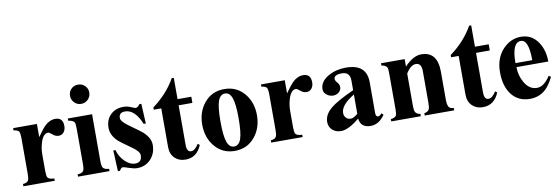

<svg xmlns="http://www.w3.org/2000/svg" viewBox="-53 -1084 4327 1483"><g transform="rotate(-10 2110.5 -342.5)"><path d="M429.2 -403.8Q429.2 -375 414.1 -356Q398.9 -336.9 374 -336.9Q348.6 -336.9 326.9 -356Q305.2 -375 296.4 -375Q257.8 -375 237.3 -309.6Q223.1 -263.7 223.1 -217.3V-89.4Q223.1 -47.4 230.5 -36.1Q241.2 -19.5 282.7 -18.1V0H36.6V-18.1Q69.8 -19.5 80.1 -40Q86.4 -53.2 86.4 -89.4V-362.8Q86.4 -409.2 78.4 -421.6Q70.3 -434.1 36.6 -438.5V-456.1H223.1V-353Q266.1 -413.6 284.7 -431.6Q324.2 -470.2 369.6 -470.2Q429.2 -470.2 429.2 -403.8Z M663.6 -625.5Q663.6 -593.8 641.6 -571.5Q619.6 -549.3 587.9 -549.3Q556.2 -549.3 534.4 -571.5Q512.7 -593.8 512.7 -625.5Q512.7 -657.2 534.4 -678.7Q556.2 -700.2 587.9 -700.2Q619.6 -700.2 641.6 -678.7Q663.6 -657.2 663.6 -625.5ZM711.9 0H465.3V-18.1Q500.5 -19.5 511.2 -36.1Q519.5 -49.3 519.5 -89.4V-362.8Q519.5 -405.3 513.7 -416Q504.4 -433.6 465.3 -438.5V-456.1H655.8V-89.4Q655.8 -51.3 663.6 -38.1Q674.8 -19.5 711.9 -18.1Z M1076.2 -142.6Q1076.2 -74.2 1033.9 -29.8Q991.7 14.6 927.2 14.6Q902.8 14.6 864.3 1.5Q825.7 -11.7 818.4 -11.7Q804.2 -11.7 792.5 11.7H775.9L768.6 -151.9H785.6Q798.3 -101.1 837.4 -62Q876.5 -22.9 918.5 -22.9Q971.2 -22.9 971.2 -79.1Q971.2 -108.4 917 -146.5Q828.1 -209.5 816.9 -220.2Q762.7 -271 762.7 -330.1Q762.7 -394.5 803.2 -433.1Q842.3 -470.2 903.8 -470.2Q933.1 -470.2 961.7 -457.8Q990.2 -445.3 996.6 -445.3Q1013.2 -445.3 1028.3 -469.2H1044.4L1052.2 -313.5H1035.6Q986.3 -433.1 909.7 -433.1Q861.8 -433.1 861.8 -389.6Q861.8 -363.3 917.5 -323.2Q1008.8 -258.3 1020.5 -247.1Q1076.2 -196.3 1076.2 -142.6Z M1434.1 -78.1Q1396 14.6 1307.1 14.6Q1255.9 14.6 1223.6 -16.6Q1189.9 -48.8 1189.9 -104V-407.7H1130.9V-425.3Q1246.1 -510.3 1310.1 -623.5H1326.2V-456.1H1434.1V-407.7H1326.2V-98.1Q1326.2 -41.5 1359.9 -41.5Q1390.1 -41.5 1419.4 -89.4Z M1908.7 -228Q1908.7 -128.4 1852.5 -59.6Q1792 14.6 1693.8 14.6Q1595.7 14.6 1535.6 -59.6Q1479.5 -127.9 1479.5 -228Q1479.5 -327.6 1535.6 -396.5Q1595.7 -470.2 1693.8 -470.2Q1792 -470.2 1852.5 -396.5Q1908.7 -327.6 1908.7 -228ZM1765.1 -228Q1765.1 -339.8 1748.3 -387.7Q1731.4 -435.5 1693.8 -435.5Q1656.2 -435.5 1639.4 -387.7Q1622.6 -339.8 1622.6 -228Q1622.6 -116.2 1639.4 -68.1Q1656.2 -20 1693.8 -20Q1731.4 -20 1748.3 -68.1Q1765.1 -116.2 1765.1 -228Z M2373 -403.8Q2373 -375 2357.9 -356Q2342.8 -336.9 2317.9 -336.9Q2292.5 -336.9 2270.8 -356Q2249 -375 2240.2 -375Q2201.7 -375 2181.2 -309.6Q2167 -263.7 2167 -217.3V-89.4Q2167 -47.4 2174.3 -36.1Q2185.1 -19.5 2226.6 -18.1V0H1980.5V-18.1Q2013.7 -19.5 2023.9 -40Q2030.3 -53.2 2030.3 -89.4V-362.8Q2030.3 -409.2 2022.2 -421.6Q2014.2 -434.1 1980.5 -438.5V-456.1H2167V-353Q2210 -413.6 2228.5 -431.6Q2268.1 -470.2 2313.5 -470.2Q2373 -470.2 2373 -403.8Z M2872.1 -61.5Q2825.7 6.8 2760.3 6.8Q2681.6 6.8 2673.8 -66.4Q2587.4 5.9 2528.8 5.9Q2486.8 5.9 2460.2 -18.3Q2433.6 -42.5 2433.6 -81.5Q2433.6 -138.7 2490.7 -186.5Q2543.5 -230 2673.8 -288.6V-363.8Q2673.8 -432.1 2610.4 -432.1Q2547.9 -432.1 2547.9 -398.4Q2547.9 -386.2 2563.7 -367.9Q2579.6 -349.6 2579.6 -332Q2579.6 -306.2 2560.5 -290.3Q2541.5 -274.4 2515.1 -274.4Q2489.7 -274.4 2466.8 -291Q2441.9 -309.6 2441.9 -335.9Q2441.9 -397 2509.3 -435.5Q2569.8 -470.2 2648.9 -470.2Q2810.5 -470.2 2810.5 -327.1V-87.4Q2810.5 -55.7 2829.1 -55.7Q2842.3 -55.7 2858.4 -75.2ZM2673.8 -104V-254.9Q2566.9 -190.9 2566.9 -128.9Q2566.9 -105 2581.5 -90.1Q2596.2 -75.2 2618.2 -75.2Q2641.1 -75.2 2673.8 -104Z M3415.5 0H3184.6V-18.1Q3213.9 -22.9 3223.1 -42Q3229.5 -55.2 3229.5 -89.4V-340.3Q3229.5 -403.8 3185.5 -403.8Q3144.5 -403.8 3107.4 -342.3V-89.4Q3107.4 -54.7 3114.3 -41.5Q3124 -22.5 3153.8 -18.1V0H2921.9V-18.1Q2956.5 -22 2965.8 -40Q2970.7 -50.8 2970.7 -89.4V-362.8Q2970.7 -403.3 2965.8 -414.1Q2956.5 -433.6 2921.9 -438.5V-456.1H3107.4V-397.5Q3175.8 -470.2 3239.3 -470.2Q3366.2 -470.2 3366.2 -311.5V-89.4Q3366.2 -35.2 3388.7 -24.4Q3398.4 -20 3415.5 -18.1Z M3766.6 -78.1Q3728.5 14.6 3639.6 14.6Q3588.4 14.6 3556.2 -16.6Q3522.5 -48.8 3522.5 -104V-407.7H3463.4V-425.3Q3578.6 -510.3 3642.6 -623.5H3658.7V-456.1H3766.6V-407.7H3658.7V-98.1Q3658.7 -41.5 3692.4 -41.5Q3722.7 -41.5 3752 -89.4Z M4196.8 -125Q4166.5 -64.5 4135.7 -35.2Q4084 14.6 4008.3 14.6Q3918 14.6 3866.5 -50.8Q3814.9 -116.2 3814.9 -228Q3814.9 -340.8 3882.3 -409.7Q3941.9 -470.2 4020.5 -470.2Q4105.5 -470.2 4154.3 -397.9Q4196.8 -335 4196.8 -245.1H3946.8Q3947.8 -178.2 3979 -124Q4016.1 -59.6 4076.7 -59.6Q4131.3 -59.6 4180.2 -135.7ZM4076.7 -276.9Q4076.7 -438.5 4015.1 -438.5Q3944.8 -438.5 3944.8 -276.9Z"/></g></svg>

Font: Dai Banna SIL Book
Style: Bold
Weight: 700
Designer: Victor Gaultney
Foundry: SIL International
Version: Version 2.000